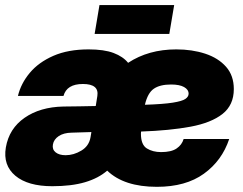

<svg xmlns="http://www.w3.org/2000/svg" viewBox="-20 -721 953 753"><path d="M185.1 9.3Q89.4 9.3 40.3 -31.7Q-8.8 -72.8 2.9 -142.6Q15.6 -216.8 76.4 -259Q137.2 -301.3 228.5 -303.2Q260.3 -303.7 292 -304Q323.7 -304.2 355.5 -305.2L361.8 -344.7Q369.1 -391.6 305.2 -391.6Q241.7 -391.6 229 -344.7H50.3Q62 -393.6 96.7 -435.1Q131.3 -476.6 189.2 -502Q247.1 -527.3 327.6 -527.3Q388.2 -527.3 425.5 -513.2Q462.9 -499 482.4 -474.6Q562.5 -527.3 671.4 -527.3Q733.4 -527.3 784.7 -510.5Q835.9 -493.7 866.5 -459.2Q897 -424.8 897 -371.6Q897 -309.1 852.8 -274.2Q808.6 -239.3 727.1 -224.1Q645.5 -209 533.2 -205.1Q532.7 -200.2 532.7 -196.8Q532.7 -153.3 555.9 -138.9Q579.1 -124.5 611.8 -124.5Q651.9 -124.5 672.6 -138.7Q693.4 -152.8 700.2 -175.8H878.9Q850.6 -90.8 779.5 -39.6Q708.5 11.7 595.2 11.7Q466.3 11.7 400.4 -51.8Q366.2 -22 313.2 -6.3Q260.3 9.3 185.1 9.3ZM338.4 -203.1Q318.8 -202.6 299.6 -201.9Q280.3 -201.2 260.7 -200.7Q230 -200.2 210.4 -187.3Q190.9 -174.3 187.5 -154.3Q184.1 -134.8 198.2 -123.5Q212.4 -112.3 237.3 -112.3Q269 -112.3 299.1 -130.4Q329.1 -148.4 335 -182.6ZM548.3 -310.1Q620.6 -312.5 657.5 -318.4Q694.3 -324.2 707 -333Q719.7 -341.8 719.7 -353.5Q719.7 -369.6 701.9 -379.6Q684.1 -389.6 650.9 -389.6Q607.4 -389.6 583.3 -373Q559.1 -356.4 548.3 -310.1ZM663.1 -701.2 644 -587.9H351.1L370.1 -701.2Z"/></svg>

Font: Inter Display Black
Style: Italic
Weight: 900
Italic angle: -9.39999°
Designer: Rasmus Andersson
Foundry: rsms
Version: Version 4.000;git-a52131595